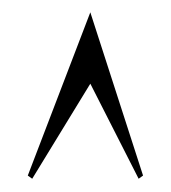

<svg xmlns="http://www.w3.org/2000/svg" viewBox="-20 -778 271 304"><path d="M123 -645.5 199.5 -495 206.5 -500 123 -758.5 24 -500 31 -495Z"/></svg>

Font: Picaflor 72 pt
Style: Regular
Weight: 400
Designer: Ariel Martín Pérez
Foundry: Tunera Type Foundry
Version: Version 1.000;hotconv 1.0.109;makeotfexe 2.5.65596